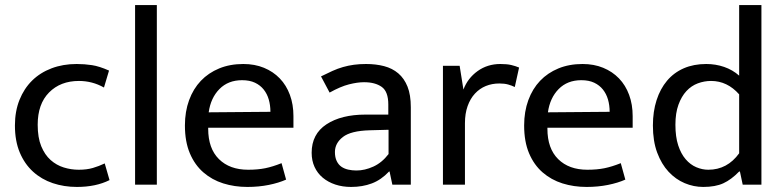

<svg xmlns="http://www.w3.org/2000/svg" viewBox="-20 -730 3098 759"><path d="M291 -59Q323 -59 347 -66Q371 -73 394 -84L413 -18Q359 9 284 9Q233 9 188.5 -6Q144 -21 110.5 -51.5Q77 -82 58 -127.5Q39 -173 39 -234Q39 -290 57 -335Q75 -380 107 -411.5Q139 -443 184 -460Q229 -477 283 -477Q314 -477 343.5 -472.5Q373 -468 411 -451L391 -384Q345 -410 292 -410Q219 -410 174 -364.5Q129 -319 129 -237Q129 -186 143 -152Q157 -118 180 -97.5Q203 -77 232 -68Q261 -59 291 -59Z M514 0V-710H600V0Z M1140 -225H803V-221Q803 -143 845.5 -101Q888 -59 961 -59Q999 -59 1028.5 -65Q1058 -71 1093 -85L1111 -20Q1082 -7 1042.5 1Q1003 9 958 9Q907 9 862.5 -5Q818 -19 784 -48.5Q750 -78 730.5 -124Q711 -170 711 -234Q711 -289 727.5 -334Q744 -379 774 -410.5Q804 -442 846.5 -459.5Q889 -477 942 -477Q987 -477 1023.5 -462Q1060 -447 1086 -420Q1112 -393 1126 -355Q1140 -317 1140 -271ZM1049 -288Q1049 -314 1042.5 -336.5Q1036 -359 1022.5 -376Q1009 -393 988 -403Q967 -413 937 -413Q882 -413 847.5 -378Q813 -343 805 -286Z M1249 -428Q1273 -440 1294 -449.5Q1315 -459 1336 -465Q1357 -471 1379 -474Q1401 -477 1427 -477Q1466 -477 1498.5 -468.5Q1531 -460 1554.5 -440Q1578 -420 1591 -387.5Q1604 -355 1604 -306V0H1531L1520 -52H1518Q1487 -19 1450 -5Q1413 9 1368 9Q1334 9 1305.5 -0.5Q1277 -10 1256 -27.5Q1235 -45 1223.5 -70Q1212 -95 1212 -126Q1212 -200 1270.5 -238.5Q1329 -277 1425 -277H1515V-317Q1515 -368 1489 -386.5Q1463 -405 1419 -405Q1393 -405 1359.5 -396.5Q1326 -388 1283 -364ZM1516 -217 1442 -215Q1367 -213 1335.5 -188.5Q1304 -164 1304 -129Q1304 -108 1311 -93.5Q1318 -79 1329.5 -71Q1341 -63 1356.5 -59.5Q1372 -56 1389 -56Q1422 -56 1456 -71.5Q1490 -87 1516 -121Z M1731 0V-470H1797L1812 -376Q1829 -421 1868 -449Q1907 -477 1958 -477Q1984 -477 2001 -473Q2018 -469 2032 -463L2015 -386Q2003 -392 1988.5 -396Q1974 -400 1954 -400Q1925 -400 1900.5 -390Q1876 -380 1857.5 -360Q1839 -340 1828.5 -310.5Q1818 -281 1818 -243V0Z M2481 -225H2144V-221Q2144 -143 2186.5 -101Q2229 -59 2302 -59Q2340 -59 2369.5 -65Q2399 -71 2434 -85L2452 -20Q2423 -7 2383.5 1Q2344 9 2299 9Q2248 9 2203.5 -5Q2159 -19 2125 -48.5Q2091 -78 2071.5 -124Q2052 -170 2052 -234Q2052 -289 2068.5 -334Q2085 -379 2115 -410.5Q2145 -442 2187.5 -459.5Q2230 -477 2283 -477Q2328 -477 2364.5 -462Q2401 -447 2427 -420Q2453 -393 2467 -355Q2481 -317 2481 -271ZM2390 -288Q2390 -314 2383.5 -336.5Q2377 -359 2363.5 -376Q2350 -393 2329 -403Q2308 -413 2278 -413Q2223 -413 2188.5 -378Q2154 -343 2146 -286Z M2902 -710H2990V0H2916L2905 -52H2902Q2871 -20 2839.5 -5.5Q2808 9 2760 9Q2722 9 2686.5 -6Q2651 -21 2623 -51Q2595 -81 2578 -126.5Q2561 -172 2561 -234Q2561 -289 2575.5 -334Q2590 -379 2617 -411Q2644 -443 2683 -460Q2722 -477 2772 -477Q2809 -477 2842.5 -465.5Q2876 -454 2902 -431ZM2902 -357Q2855 -410 2791 -410Q2764 -410 2738.5 -400.5Q2713 -391 2693.5 -370Q2674 -349 2662 -316Q2650 -283 2650 -237Q2650 -189 2661 -155.5Q2672 -122 2690.5 -100.5Q2709 -79 2732.5 -69Q2756 -59 2780 -59Q2855 -59 2902 -124Z"/></svg>

Font: Mukta Mahee
Style: Regular
Weight: 400
Designer: Shuchita Grover, Noopur Datye, Girish Dalvi, Yashodeep Gholap
Foundry: Ek Type
Version: Version 2.538;PS 1.000;hotconv 16.6.51;makeotf.lib2.5.65220;